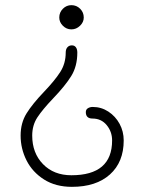

<svg xmlns="http://www.w3.org/2000/svg" viewBox="-20 -600 560 745"><path d="M210 -532Q210 -552 224 -566Q238 -580 257 -580Q277 -580 291 -566Q305 -552 305 -532Q305 -514 290.5 -500Q276 -486 257 -486Q238 -486 224 -500Q210 -514 210 -532ZM60 -74Q60 -123 83 -160Q106 -197 151 -244Q193 -288 214 -321Q235 -354 235 -396Q235 -409 241.5 -416.5Q248 -424 259 -424Q269 -424 274.5 -416.5Q280 -409 280 -396Q280 -343 256.5 -305Q233 -267 186 -218Q145 -175 125 -144.5Q105 -114 105 -74Q105 -6 147 37Q189 80 257 80Q415 80 415 -55Q415 -89 394 -114.5Q373 -140 339 -140Q313 -140 313 -165Q313 -175 321 -180Q329 -185 340 -185Q373 -185 400.5 -167Q428 -149 444 -119.5Q460 -90 460 -55Q460 29 406.5 77Q353 125 259 125Q196 125 151 96.5Q106 68 83 22.5Q60 -23 60 -74Z"/></svg>

Font: Mali Light
Style: Regular
Weight: 300
Designer: Kitiyaporn Chalermlarp | Katatrad Aksorn Co.,Ltd.
Foundry: Cadson Demak Co.,Ltd.
Version: Version 1.000; ttfautohint (v1.6)